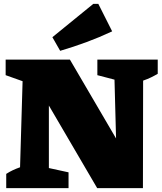

<svg xmlns="http://www.w3.org/2000/svg" viewBox="-20 -966 830 986"><path d="M480 -660H790V-587Q773 -577 755.5 -568.5Q738 -560 715 -552L714 0H479L231 -424V-103L332 -81V0H12V-73Q29 -84 46 -92Q63 -100 83 -107L96 -549L9 -580V-660H339L576 -255L568 -557L480 -580ZM289 -705 249 -775 459 -946H485L556 -805Q490 -774 423.5 -749.5Q357 -725 289 -705Z"/></svg>

Font: Piazzolla Black
Style: Regular
Weight: 900
Designer: Juan Pablo del Peral
Foundry: Huerta Tipografica
Version: Version 1.330